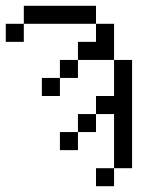

<svg xmlns="http://www.w3.org/2000/svg" viewBox="-20 -645 540 665"><path d="M375 -62.5H312.5V0H375ZM375 -62.5H437.5Q437.5 -62.5 437.5 -437.5H375Q375 -437.5 375 -312.5H312.5V-250H250V-187.5H187.5V-125H250V-187.5H312.5V-250H375ZM187.5 -375H125V-312.5H187.5ZM187.5 -375H250V-437.5H187.5ZM250 -437.5H375Q375 -437.5 375 -562.5H312.5V-500H250ZM62.5 -562.5H0V-500H62.5ZM62.5 -562.5H312.5V-625H62.5Z"/></svg>

Font: Unifont
Style: Regular
Weight: 500
Version: Version 15.1.04